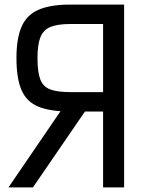

<svg xmlns="http://www.w3.org/2000/svg" viewBox="-20 -820 640 840"><path d="M523 0H431V-715H288Q232 -715 200.5 -702Q169 -689 156.5 -656.5Q144 -624 144 -566Q144 -504 156.5 -472Q169 -440 200.5 -428.5Q232 -417 288 -417H497V-332H288Q201 -332 149 -353Q97 -374 74.5 -425Q52 -476 52 -566Q52 -652 74.5 -703.5Q97 -755 149 -777.5Q201 -800 288 -800H523ZM124 0H17L284 -391H392Z"/></svg>

Font: Victor Mono SemiBold
Style: Regular
Weight: 600
Monospace: yes
Designer: Rune Bjørnerås
Version: Version 1.561;gftools[0.9.30]